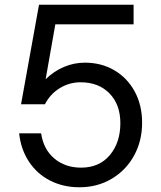

<svg xmlns="http://www.w3.org/2000/svg" viewBox="-20 -783 680 812"><path d="M61 -219H154Q164 -151 210 -112.5Q256 -74 323 -74Q400 -74 444.5 -127Q489 -180 489 -262Q489 -341 443 -388Q397 -435 321 -435Q273 -435 232.5 -410Q192 -385 170 -342H69L145 -763H545V-680H214L173 -448Q208 -482 250.5 -500Q293 -518 339 -518Q409 -518 464 -485.5Q519 -453 550 -395.5Q581 -338 581 -264Q581 -187 547 -125Q513 -63 452.5 -27Q392 9 316 9Q247 9 191.5 -19.5Q136 -48 102 -100Q68 -152 61 -219Z"/></svg>

Font: Open Sauce One
Style: Regular
Weight: 400
Designer: Alfredo Marco Pradil
Foundry: Creative Sauce Fz LLC
Version: Version 1.477